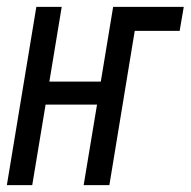

<svg xmlns="http://www.w3.org/2000/svg" viewBox="-25 -540 556 560"><path d="M-5 0 81 -520H155L119 -302H269L305 -520H511L499 -450H368L294 0H219L258 -235H108L69 0Z"/></svg>

Font: Iosevka Term Curly
Style: Italic
Weight: 400
Italic angle: -9°
Designer: Belleve Invis
Foundry: Belleve Invis
Version: Version 32.3.0